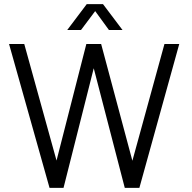

<svg xmlns="http://www.w3.org/2000/svg" viewBox="-20 -914 936 934"><path d="M443 -860 510 -768H576L481 -894H402L307 -768H374ZM780 -700 624 -132 472 -700H400L255 -133L98 -700H24L221 0H289L436 -582L587 0H658L852 -700Z"/></svg>

Font: Arthouse Owned
Style: Regular
Weight: 400
Designer: Jeremy Tribby
Foundry: Tribby Type
Version: Version 1.000;PS 001.000;hotconv 1.0.88;makeotf.lib2.5.64775